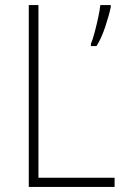

<svg xmlns="http://www.w3.org/2000/svg" viewBox="-20 -734 490 754"><path d="M93 0V-714H131V-36H430V0ZM415 -706Q408 -673 393 -628Q378 -583 359 -553H337V-562Q343 -575 351 -604.5Q359 -634 365.5 -664.5Q372 -695 374 -714H415Z"/></svg>

Font: Noto Sans Georgian SemiCondensed ExtraLight
Style: Regular
Weight: 200
Width: 4
Designer: Monotype Design Team, Akaki Razmadze
Foundry: Google LLC
Version: Version 2.005; ttfautohint (v1.8.4.7-5d5b)